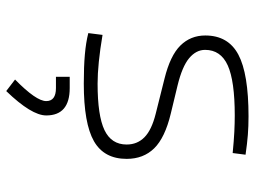

<svg xmlns="http://www.w3.org/2000/svg" viewBox="-122 -445 830 626"><g transform="rotate(90 293.0 -132.0)"><path d="M252.9 9.8Q196.8 9.8 157.7 6.3Q118.7 2.9 87.9 -4.9L93.8 -51.3Q189 -35.2 252.9 -35.2Q356.9 -35.2 404.1 -57.6Q451.2 -80.1 451.2 -129.9Q451.2 -164.6 427.5 -188Q403.8 -211.4 351.1 -224.6L236.3 -253.4Q161.1 -272 128.4 -305.2Q95.7 -338.4 95.7 -386.2Q95.7 -460.9 158 -494.1Q220.2 -527.3 359.4 -527.3Q391.6 -527.3 419.7 -525.1Q447.8 -522.9 484.4 -517.6L479 -475.6Q439 -479.5 409.9 -481Q380.9 -482.4 356.4 -482.4Q243.7 -482.4 193.1 -459.5Q142.6 -436.5 142.6 -385.7Q142.6 -356.4 169.7 -333.7Q196.8 -311 258.8 -295.9L350.1 -273.9Q429.2 -254.9 463.6 -219.7Q498 -184.6 498 -129.9Q498 -56.2 440.2 -23.2Q382.3 9.8 252.9 9.8ZM276.9 262.7 239.3 233.9Q309.6 165 309.6 132.3Q309.6 100.6 267.1 100.6H230.5V55.7H267.1Q356.4 55.7 356.4 132.3Q356.4 180.2 276.9 262.7Z"/></g></svg>

Font: Cascadia Mono ExtraLight
Style: Regular
Weight: 200
Monospace: yes
Designer: Aaron Bell
Foundry: Saja Typeworks
Version: Version 2404.023; ttfautohint (v1.8.4)